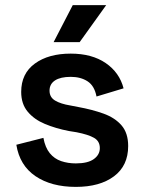

<svg xmlns="http://www.w3.org/2000/svg" viewBox="-20 -718 565 752"><path d="M277 14Q181 14 119 -28Q57 -70 44 -151L150 -178Q157 -140 175 -118Q193 -96 219.5 -87Q246 -78 277 -78Q324 -78 347.5 -95Q371 -112 371 -138Q371 -165 348.5 -178Q326 -191 280 -200L249 -205Q198 -215 156 -232.5Q114 -250 88.5 -280.5Q63 -311 63 -358Q63 -430 116.5 -469Q170 -508 257 -508Q340 -508 394 -471Q448 -434 464 -372L358 -340Q350 -382 323 -399.5Q296 -417 257 -417Q217 -417 195.5 -403Q174 -389 174 -363Q174 -337 196 -324Q218 -311 255 -305L286 -299Q341 -289 385.5 -273Q430 -257 456 -227Q482 -197 482 -146Q482 -69 426.5 -27.5Q371 14 277 14ZM190 -553 265 -698H396L292 -553Z"/></svg>

Font: Space Grotesk SemiBold
Style: Regular
Weight: 600
Designer: Florian Karsten
Foundry: Florian Karsten
Version: Version 2.000